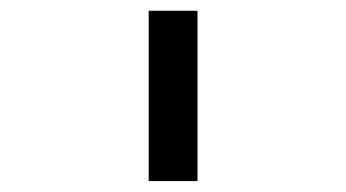

<svg xmlns="http://www.w3.org/2000/svg" viewBox="-20 -619 640 355"><path d="M254.9 -599.1H345.2V-284.2H254.9Z"/></svg>

Font: Courier New
Style: Regular
Weight: 400
Designer: Steve Matteson
Foundry: Ascender Corporation
Version: Version 2.00.3